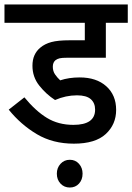

<svg xmlns="http://www.w3.org/2000/svg" viewBox="-20 -642 591 858"><path d="M324 -216Q274 -216 226 -195Q186 -221 155.5 -259.5Q125 -298 125 -348Q125 -375 134 -395Q143 -415 160 -429Q180 -446 209.5 -454Q239 -462 291 -462H359V-540H0V-622H551V-540H453V-384H281Q257 -384 246.5 -381.5Q236 -379 228 -373Q216 -363 216 -344Q216 -324 226 -309.5Q236 -295 249 -283Q288 -296 336 -296Q411 -296 455 -256.5Q499 -217 499 -151Q499 -86 452.5 -43Q406 0 310 0Q216 0 144.5 -42.5Q73 -85 19 -152L89 -207Q139 -146 190 -115Q241 -84 308 -84Q405 -84 405 -152Q405 -182 385.5 -199Q366 -216 324 -216ZM234 134Q234 108 250.5 90Q267 72 292 72Q317 72 333 90Q349 108 349 134Q349 161 333 178.5Q317 196 292 196Q267 196 250.5 178.5Q234 161 234 134Z"/></svg>

Font: Noto Sans SemiCondensed Medium
Style: Italic
Weight: 500
Width: 4
Italic angle: -12°
Designer: Monotype Design Team
Foundry: Monotype Imaging Inc.
Version: Version 2.013; ttfautohint (v1.8.4.7-5d5b)